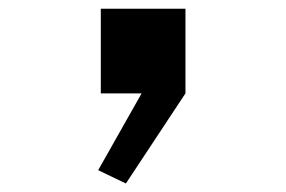

<svg xmlns="http://www.w3.org/2000/svg" viewBox="-20 -214 656 440"><path d="M211 0H304.5L205 176L268.5 206.5L405 0V-194H211Z"/></svg>

Font: Monaspace Krypton
Style: Bold
Weight: 700
Designer: Riley Cran & the Lettermatic Team
Foundry: Lettermatic
Version: Version 1.200 (Monaspace Krypton)